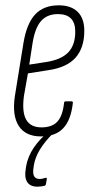

<svg xmlns="http://www.w3.org/2000/svg" viewBox="-20 -507 347 722"><path d="M134 6Q76 6 50.5 -33.5Q25 -73 36 -146L68 -344Q80 -418 112 -452.5Q144 -487 201 -487Q247 -487 272 -462.5Q297 -438 297 -391Q297 -327 264 -290Q231 -253 161 -243L85 -231L70 -146Q62 -86 78.5 -57Q95 -28 136 -28Q176 -28 196 -50Q216 -72 221 -121Q222 -126 227 -126H248Q255 -126 254 -120Q247 -56 218 -25Q189 6 134 6ZM90 -264 155 -274Q211 -283 237 -310.5Q263 -338 263 -388Q263 -454 198 -454Q157 -454 134 -427.5Q111 -401 102 -342ZM121 195Q93 195 82 177Q71 159 77 127L78 119Q85 81 106.5 49Q128 17 163 -12L177 -3Q148 26 130 55.5Q112 85 107 116L106 124Q99 166 129 166Q136 166 141 164.5Q146 163 150 162Q153 161 155 162Q157 163 156 166L153 184Q152 191 146 192Q141 193 134.5 194Q128 195 121 195Z"/></svg>

Font: Sofia Sans Extra Condensed ExtraLight
Style: Italic
Weight: 250
Italic angle: -9°
Version: Version 4.100